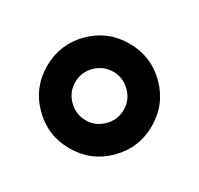

<svg xmlns="http://www.w3.org/2000/svg" viewBox="-93 -797 626 604"><g transform="rotate(30 220.0 -495.0)"><path d="M158 -557Q132 -531 132 -495Q132 -459 158 -433Q184 -407 220 -407Q256 -407 282 -433Q308 -459 308 -495Q308 -531 282 -557Q256 -583 220 -583Q184 -583 158 -557ZM354.5 -629.5Q410 -574 410 -495Q410 -416 354.5 -360.5Q299 -305 220 -305Q141 -305 85.5 -360.5Q30 -416 30 -495Q30 -574 85.5 -629.5Q141 -685 220 -685Q299 -685 354.5 -629.5Z"/></g></svg>

Font: Hind Jalandhar
Style: Bold
Weight: 700
Designer: Namrata Goyal
Foundry: Indian Type Foundry
Version: Version 0.702;PS 1.0;hotconv 1.0.81;makeotf.lib2.5.63406